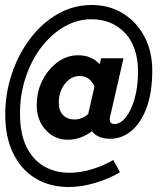

<svg xmlns="http://www.w3.org/2000/svg" viewBox="-20 -604 640 768"><path d="M255 144Q179 144 122 109.5Q65 75 33 10Q1 -55 1 -145Q1 -231 27.5 -309.5Q54 -388 101 -450Q148 -512 211 -548Q274 -584 347 -584Q417 -584 471.5 -550.5Q526 -517 557.5 -458Q589 -399 589 -322Q589 -233 566 -172Q543 -111 505 -80Q467 -49 421 -49Q371 -49 348 -79Q327 -63 302 -54Q277 -45 251 -45Q199 -45 163 -84Q127 -123 127 -183Q127 -238 150 -283Q173 -328 210.5 -355.5Q248 -383 293 -383Q346 -383 379 -347L384 -371H474L421 -140Q413 -108 438 -108Q462 -108 483.5 -135Q505 -162 518.5 -209.5Q532 -257 532 -318Q532 -416 480.5 -471.5Q429 -527 345 -527Q289 -527 237.5 -497.5Q186 -468 146 -416Q106 -364 83 -295.5Q60 -227 60 -150Q60 -69 86 -16.5Q112 36 156.5 61.5Q201 87 257 87Q303 87 349.5 72.5Q396 58 433 36L460 85Q419 110 363 127Q307 144 255 144ZM278 -126Q308 -126 333 -148Q334 -150 334 -153Q334 -156 335 -158L358 -258Q339 -300 299 -300Q264 -300 239.5 -268.5Q215 -237 215 -193Q215 -161 232.5 -143.5Q250 -126 278 -126Z"/></svg>

Font: Red Hat Mono
Style: Bold Italic
Weight: 700
Italic angle: -12°
Monospace: yes
Designer: Pentagram, MCKL
Foundry: Pentagram, MCKL
Version: Version 1.023; ttfautohint (v1.8.3)